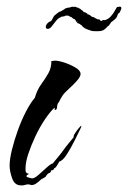

<svg xmlns="http://www.w3.org/2000/svg" viewBox="-20 -568 386 579"><path d="M43 -9Q24 -9 16.5 -30.5Q9 -52 9 -68Q9 -88 16 -116.5Q23 -145 34 -175.5Q45 -206 58.5 -232Q72 -258 85 -273Q92 -297 104 -313.5Q116 -330 125.5 -346.5Q135 -363 135 -384H137Q141 -384 143 -385H147Q157 -385 175 -379Q193 -373 208 -364Q223 -355 223 -345Q223 -337 212 -324.5Q201 -312 187.5 -300Q174 -288 168 -279Q166 -276 164.5 -273Q163 -270 161 -267Q160 -264 158 -261Q156 -258 154 -255Q152 -249 152 -244Q152 -237 145 -236V-243H144Q131 -231 115.5 -208Q100 -185 87 -157.5Q74 -130 65.5 -104.5Q57 -79 57 -61V-56Q57 -51 58 -50Q60 -45 64 -45H65L66 -44Q66 -41 63 -41Q60 -40 60 -36Q60 -34 68 -32Q76 -30 77 -30Q84 -30 96 -40.5Q108 -51 120.5 -62.5Q133 -74 139 -75Q147 -85 155.5 -95Q164 -105 171 -115Q178 -125 186 -134.5Q194 -144 202 -154V-157Q202 -160 207 -167.5Q212 -175 218 -182Q224 -189 225 -189V-187Q225 -184 224 -183Q218 -170 206 -146Q194 -122 181.5 -102.5Q169 -83 159 -81L152 -69Q148 -62 143 -60Q141 -53 135 -55Q132 -46 128 -46Q124 -45 120 -39Q119 -35 113 -32L104 -27Q99 -22 91 -16Q83 -10 76 -10Q72 -10 71 -11Q69 -12 65 -12Q60 -12 54 -10Q51 -9 48 -9Q45 -9 43 -9ZM277 -474Q275 -474 266.5 -474Q258 -474 256 -475Q251 -477 243 -479.5Q235 -482 227 -490Q227 -492 224 -493Q221 -494 222 -495L215 -498Q211 -498 213.5 -503Q216 -508 212 -501L209 -504Q208 -505 208.5 -505.5Q209 -506 209 -506L206 -509V-508Q205 -508 205.5 -509.5Q206 -511 202 -511L198 -514Q198 -514 197 -515V-516H196V-517L195 -515Q195 -517 193 -517L187 -520Q187 -520 186.5 -520.5Q186 -521 185 -521H182Q181 -521 178.5 -521Q176 -521 176 -519Q176 -518 174 -520Q173 -518 168.5 -518Q164 -518 163 -516Q155 -513 148.5 -504.5Q142 -496 134 -486Q129 -481 124 -481Q118 -481 118 -487Q118 -491 121 -495Q126 -502 133 -504Q134 -504 137 -509Q140 -514 143 -520Q145 -522 152.5 -528Q160 -534 162 -533L174 -540Q176 -543 183.5 -544.5Q191 -546 193 -546Q193 -547 197 -547.5Q201 -548 201 -547Q203 -548 206 -547.5Q209 -547 210 -547L212 -545Q214 -547 214 -544L216 -545Q217 -545 217 -543V-544Q219 -542 220 -542V-543Q226 -537 229 -536Q229 -536 230 -535Q231 -534 230 -533Q231 -533 231 -533.5Q231 -534 231 -534Q232 -531 235 -531Q238 -531 243 -527Q245 -526 245 -523L246 -524Q247 -524 246 -524.5Q245 -525 246 -525Q249 -524 252 -521.5Q255 -519 258 -517H259Q262 -517 264.5 -515Q267 -513 268 -513L274 -510Q275 -510 275.5 -509.5Q276 -509 276 -509L278 -510Q279 -510 278.5 -509.5Q278 -509 279 -509V-510Q280 -510 282 -507Q284 -504 285 -505Q287 -505 287 -505Q289 -508 293 -507.5Q297 -507 298 -508Q306 -510 314 -518.5Q322 -527 327 -537Q329 -540 331 -544Q333 -548 337 -547Q339 -548 341 -548Q346 -548 346 -543Q346 -540 340 -529Q336 -528 334.5 -522.5Q333 -517 331 -515Q329 -511 318 -503Q315 -502 311.5 -495.5Q308 -489 306 -490Q303 -486 296 -480Q289 -474 277 -474Z"/></svg>

Font: Water Brush
Style: Regular
Weight: 400
Designer: Robert E. Leuschke
Foundry: Robert E. Leuschke
Version: Version 1.010; ttfautohint (v1.8.4.7-5d5b)